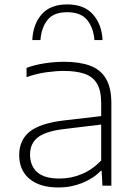

<svg xmlns="http://www.w3.org/2000/svg" viewBox="-20 -822 600 850"><path d="M239.5 8Q156 8 110.5 -30.2Q65 -68.5 65 -135.5Q65 -202 111.5 -239.2Q158 -276.5 264.5 -289L428 -308V-364.5Q428 -422 408.8 -453Q389.5 -484 352.5 -496Q315.5 -508 262.5 -508Q227.5 -508 184.5 -502Q141.5 -496 97.5 -480.5V-521.5Q133.5 -535 178 -541.8Q222.5 -548.5 264 -548.5Q330.5 -548.5 377.2 -531.8Q424 -515 448.5 -474.8Q473 -434.5 473 -364.5V0H433.5L430 -65.5H425.5Q395 -33 345 -12.5Q295 8 239.5 8ZM113 -138Q113 -88.5 144.5 -60Q176 -31.5 243.5 -31.5Q295 -31.5 342.5 -51.5Q390 -71.5 428 -111.5V-270.5L265 -251Q182 -241 147.5 -213.8Q113 -186.5 113 -138ZM123 -644.5Q126 -714 164.2 -758.2Q202.5 -802.5 277.5 -802.5Q352.5 -802.5 391.8 -758Q431 -713.5 434 -644.5H398Q394 -699 365.8 -733.5Q337.5 -768 277.5 -768Q217.5 -768 190.2 -733.5Q163 -699 159 -644.5Z"/></svg>

Font: Encode Sans Expanded ExtraLight
Style: Regular
Weight: 200
Width: 7
Designer: Multiple Designers
Foundry: Impallari Type
Version: Version 3.000; ttfautohint (v1.8.3) -l 8 -r 50 -G 200 -x 14 